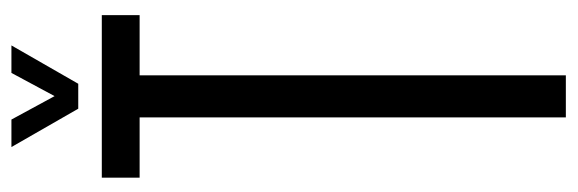

<svg xmlns="http://www.w3.org/2000/svg" viewBox="-352 -644 996 331"><g transform="rotate(-90 145.5 -478.0)"><path d="M109.1 0V-734.8H5.2V-800H285.4V-734.8H181.6V0ZM124.1 -840.6 58 -955.8H105.4L145.8 -881.4L185.8 -955.8H233.2L167.1 -840.6Z"/></g></svg>

Font: Big Shoulders Display SC Thin
Style: Regular
Weight: 100
Designer: Patric King
Foundry: XO Type Co
Version: Version 2.002